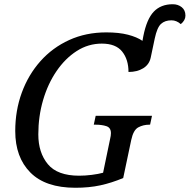

<svg xmlns="http://www.w3.org/2000/svg" viewBox="-20 -877 896 907"><path d="M336 10Q195 10 123.5 -62Q52 -134 52 -258Q52 -355 83 -439.5Q114 -524 171 -588Q228 -652 307 -688Q386 -724 482 -724Q542 -724 584.5 -713Q627 -702 653 -684L657 -706Q673 -787 706.5 -822Q740 -857 796 -857Q821 -857 838.5 -843Q856 -829 856 -803Q856 -781 834 -763Q814 -781 790 -781Q759 -781 740.5 -764Q722 -747 711 -695L692 -605Q685 -572 656.5 -554.5Q628 -537 587 -537Q587 -596 557 -633.5Q527 -671 461 -671Q397 -671 342.5 -636Q288 -601 247 -541Q206 -481 183.5 -404Q161 -327 161 -242Q161 -156 206 -101.5Q251 -47 354 -47Q383 -47 414 -51Q445 -55 467 -61L500 -220Q504 -236 504 -248Q504 -274 482.5 -281Q461 -288 432 -288H423L432 -330H698L689 -288H685Q657 -288 633.5 -275.5Q610 -263 600 -216L562 -36Q507 -13 454 -1.5Q401 10 336 10Z"/></svg>

Font: NotoSerif-Italic
Style: Regular
Weight: 400
Italic angle: -12°
Designer: Monotype Design Team
Foundry: Monotype Imaging Inc.
Version: Version 2.007; ttfautohint (v1.8) -l 8 -r 50 -G 200 -x 14 -D